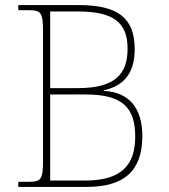

<svg xmlns="http://www.w3.org/2000/svg" viewBox="-20 -734 662 754"><path d="M52 0H320C465 0 539 -60 539 -200C539 -311 485 -373 387 -377V-379C452 -394 509 -432 509 -541C509 -665 441 -714 290 -714H52V-694H93C143 -694 149 -683 149 -606V-108C149 -31 143 -20 93 -20H52ZM287 -388H177V-689H285C427 -689 481 -645 481 -543C481 -446 435 -388 287 -388ZM315 -25H177V-363H317C465 -363 511 -308 511 -197C511 -86 457 -25 315 -25Z"/></svg>

Font: Noto Serif Georgian Thin
Style: Regular
Weight: 100
Designer: Monotype Design Team, Akaki Razmadze
Foundry: Google LLC
Version: Version 2.003